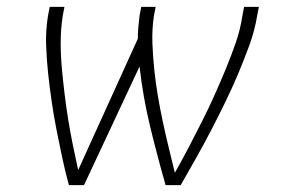

<svg xmlns="http://www.w3.org/2000/svg" viewBox="-20 -540 840 560"><path d="M181 0Q170 -40 161.5 -80Q153 -120 145 -160.5Q137 -201 131 -242Q125 -283 120.5 -324.5Q116 -366 114.5 -408.5Q113 -451 120 -494L125 -520H168L163 -494Q157 -455 157 -416.5Q157 -378 160.5 -340Q164 -302 168.5 -265Q173 -228 179 -191Q185 -154 192.5 -117Q200 -80 208 -44L382 -427Q382 -444 383.5 -460.5Q385 -477 387 -494L392 -520H434L429 -494Q423 -454 424.5 -414.5Q426 -375 430 -336.5Q434 -298 440.5 -260Q447 -222 455 -184.5Q463 -147 472 -110Q481 -73 490 -36Q511 -73 530.5 -110.5Q550 -148 569 -185.5Q588 -223 605 -261Q622 -299 638 -337.5Q654 -376 667.5 -415Q681 -454 687 -494L692 -520H735L730 -494Q723 -451 707.5 -408.5Q692 -366 674.5 -324.5Q657 -283 637 -242Q617 -201 596 -160.5Q575 -120 552.5 -80Q530 -40 507 0H463Q439 -84 418 -170.5Q397 -257 387 -346L225 0Z"/></svg>

Font: Iosevka Aile Extralight
Style: Italic
Weight: 200
Italic angle: -9°
Designer: Belleve Invis
Foundry: Belleve Invis
Version: Version 31.1.0; ttfautohint (v1.8.4)